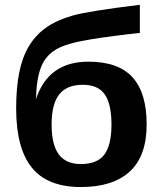

<svg xmlns="http://www.w3.org/2000/svg" viewBox="-20 -753 658 783"><path d="M434.6 -244.6Q434.6 -328.6 407.2 -367.9Q379.9 -407.2 317.9 -407.2Q252.4 -407.2 221.4 -367.9Q190.4 -328.6 190.4 -244.6Q190.4 -163.1 219.7 -123.5Q249 -84 309.6 -84Q377 -84 405.8 -123Q434.6 -162.1 434.6 -244.6ZM340.3 -501.5Q462.9 -501.5 520.5 -437.7Q578.1 -374 578.1 -246.1Q578.1 -116.7 509.3 -53.5Q440.4 9.8 309.6 9.8Q174.3 9.8 110.1 -69.1Q45.9 -147.9 45.9 -310.5Q45.9 -393.6 58.3 -456.5Q70.8 -519.5 97.9 -564.7Q125 -609.9 168 -640.4Q210.9 -670.9 276.1 -689.5Q341.3 -708 550.3 -733.4V-618.7Q446.3 -607.9 348.9 -592.3Q251.5 -576.7 208.7 -551.5Q166 -526.4 147.5 -479.5Q128.9 -432.6 126.5 -348.1Q176.8 -501.5 340.3 -501.5Z"/></svg>

Font: Arial
Style: Bold
Weight: 700
Designer: Steve Matteson
Foundry: Ascender Corporation
Version: Version 2.00.3